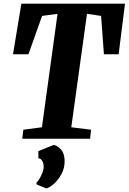

<svg xmlns="http://www.w3.org/2000/svg" viewBox="-20 -763 708 1056"><path d="M102.5 0 108.5 -49.5 210.5 -63 296.5 -687 211.5 -675.5 136.5 -464.5H51.5L97.5 -743H667.5L632.5 -464.5H551.5L536 -675.5L458.5 -687L372 -63L481 -49.5L475.5 0ZM180.5 251 181.5 240Q188 235.5 197.2 220Q206.5 204.5 213.8 185.5Q221 166.5 220 150.5Q219.5 135 212.5 122Q205.5 109 191 107.5V68L277 33.5Q310 47 322.8 69Q335.5 91 335.5 124.5Q335.5 161 318.8 192.8Q302 224.5 278.8 246Q255.5 267.5 235 273.5Z"/></svg>

Font: Merriweather 24pt SemiCondensed Black
Style: Italic
Weight: 900
Width: 4
Italic angle: -7.8°
Designer: Eben Sorkin
Foundry: Eben Sorkin
Version: Version 2.101